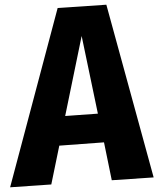

<svg xmlns="http://www.w3.org/2000/svg" viewBox="-20 -775 695 816"><path d="M422 -170 232 -156 198 9 23 21 225 -741 432 -755 633 -21 455 -9ZM396 -292 327 -622 257 -282Z"/></svg>

Font: Xiangcui Wave Sans Xiangcui Wave Sans
Style: Regular
Weight: 800
Width: 3
Version: Version 0.920;March 28, 2024;FontCreator 14.0.0.2814 64-bit